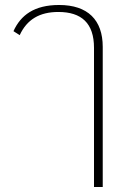

<svg xmlns="http://www.w3.org/2000/svg" viewBox="-20 -570 542 770"><path d="M392 180V-382C392 -490 332 -550 217 -550C117 -550 63 -509 34 -445L59 -429C88 -492 139 -522 214 -522C307 -522 357 -477 357 -378V180Z"/></svg>

Font: IBM Plex Thai Looped ExtraLight
Style: Regular
Weight: 200
Designer: Mike Abbink, Paul van der Laan, Pieter van Rosmalen, Ben Mitchell, Mark Frömberg
Foundry: Bold Monday
Version: Version 1.0